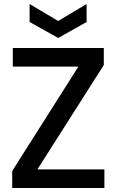

<svg xmlns="http://www.w3.org/2000/svg" viewBox="-20 -940 582 960"><path d="M41 0V-85L372 -607H44V-700H499V-615L167 -93H502V0ZM271 -750 128 -830V-920L271 -835L413 -920V-830Z"/></svg>

Font: HostGroteskMedium
Style: Regular
Weight: 500
Designer: Doukan Karapınar based on Poppins by Indian Type Foundry, Jonny Pinhorn
Foundry: Element Type
Version: Version 1.001; ttfautohint (v1.8.4.7-5d5b)